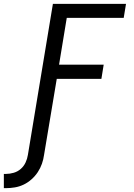

<svg xmlns="http://www.w3.org/2000/svg" viewBox="-78 -755 698 998"><path d="M-58 223V149H-47Q-27 149 -6.5 143Q14 137 30 123Q46 109 55 89.5Q64 70 67 50L197 -735H577L565 -662H269L229 -419H461L449 -345H217L151 50Q148 73 140 96Q132 119 118.5 139.5Q105 160 86 177Q67 194 45 204.5Q23 215 -0.5 219Q-24 223 -47 223Z"/></svg>

Font: Iosevka Aile
Style: Italic
Weight: 400
Italic angle: -9°
Designer: Belleve Invis
Foundry: Belleve Invis
Version: Version 28.0.1; ttfautohint (v1.8.4)